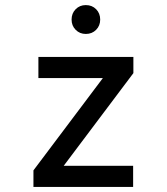

<svg xmlns="http://www.w3.org/2000/svg" viewBox="-20 -735 656 755"><path d="M111.5 0V-65L384.5 -428H131V-511H504.5V-447.5L230.5 -83H503.5V0ZM317.5 -601.5Q293.5 -601.5 277.5 -617.8Q261.5 -634 261.5 -658Q261.5 -682.5 277.5 -698.8Q293.5 -715 317.5 -715Q342 -715 358 -698.8Q374 -682.5 374 -658Q374 -634 358 -617.8Q342 -601.5 317.5 -601.5Z"/></svg>

Font: Overpass Mono Light Medium
Style: Regular
Weight: 500
Monospace: yes
Version: Version 4.000